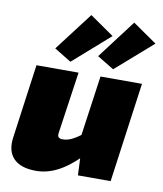

<svg xmlns="http://www.w3.org/2000/svg" viewBox="-88 -863 806 948"><g transform="rotate(10 314.5 -388.5)"><path d="M280 -500 235 -189Q233 -173 240 -167.5Q247 -162 258 -162Q282 -162 305 -173Q328 -184 365 -212L401 -126Q335 -53 276 -19.5Q217 14 157 14Q79 14 43.5 -23.5Q8 -61 18 -130L69 -500ZM598 -500 529 0H365L359 -134L340 -146L390 -500ZM293 -791 414 -707 231 -546 146 -598ZM508 -791 629 -707 445 -546 361 -597Z"/></g></svg>

Font: Exo 2 Black
Style: Italic
Weight: 900
Italic angle: -8°
Designer: Natanael Gama
Foundry: Natanael Gama
Version: Version 2.010